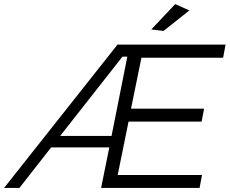

<svg xmlns="http://www.w3.org/2000/svg" viewBox="-67 -918 1122 938"><path d="M1023 -636H624L573 -387H930L918 -324H561L508 -63H920L908 0H427L467 -198H183L28 0H-47L507 -700H1035ZM227 -254H478L555 -641H531ZM789 -898 858 -867 732 -767 672 -774Z"/></svg>

Font: Gontserrat Light
Style: Italic
Weight: 300
Italic angle: -11.3°
Designer: Julieta Ulanovsky
Foundry: Julieta Ulanovsky
Version: Version 6.001